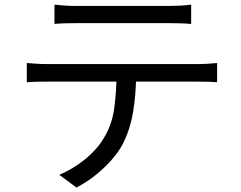

<svg xmlns="http://www.w3.org/2000/svg" viewBox="-20 -760 1040 827"><path d="M214.7 -739.9Q236.5 -737.7 258.9 -736Q281.3 -734.4 305.1 -734.4Q322.7 -734.4 363.5 -734.4Q404.3 -734.4 456.3 -734.4Q508.3 -734.4 560.4 -734.4Q612.4 -734.4 652.8 -734.4Q693.2 -734.4 710 -734.4Q731.3 -734.4 756.4 -735.7Q781.5 -737.1 803.4 -739.9V-656.9Q780.9 -658.9 756.3 -659.6Q731.7 -660.3 710 -660.3Q693.2 -660.3 653.1 -660.3Q613 -660.3 561 -660.3Q509 -660.3 456.9 -660.3Q404.9 -660.3 364.1 -660.3Q323.3 -660.3 306.3 -660.3Q281.6 -660.3 257.9 -659.6Q234.2 -658.9 214.7 -656.9ZM95.5 -488.6Q116 -486.8 137.7 -485.5Q159.4 -484.1 182.4 -484.1Q194.6 -484.1 233.3 -484.1Q272 -484.1 327.6 -484.1Q383.2 -484.1 447.1 -484.1Q511 -484.1 575 -484.1Q638.9 -484.1 694.2 -484.1Q749.5 -484.1 787.6 -484.1Q825.7 -484.1 836.8 -484.1Q852.8 -484.1 875 -485.3Q897.1 -486.5 915.1 -488.6V-406Q898.8 -407.4 877.2 -407.9Q855.6 -408.4 836.8 -408.4Q825.7 -408.4 787.6 -408.4Q749.5 -408.4 694.2 -408.4Q638.9 -408.4 575 -408.4Q511 -408.4 447.1 -408.4Q383.2 -408.4 327.6 -408.4Q272 -408.4 233.3 -408.4Q194.6 -408.4 182.4 -408.4Q159.8 -408.4 137.8 -408Q115.9 -407.6 95.5 -405.6ZM566.4 -448.4Q566.4 -354.5 552.9 -275.8Q539.4 -197.2 506 -134.6Q487.7 -101.4 457.5 -67.8Q427.4 -34.1 389.7 -4.2Q352 25.8 309.1 47.6L235.4 -6.9Q293.3 -31.4 343.9 -72Q394.6 -112.6 424 -160.1Q462 -219.8 471.9 -292.5Q481.8 -365.3 482.4 -448Z"/></svg>

Font: Noto Sans JP
Style: Regular
Weight: 100
Designer: Ryoko NISHIZUKA 西塚涼子 (kana, bopomofo & ideographs); Paul D. Hunt (Latin, Greek & Cyrillic); Sandoll Communications 산돌커뮤니
Foundry: Adobe
Version: Version 2.004;hotconv 1.0.118;makeotfexe 2.5.65603